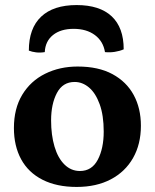

<svg xmlns="http://www.w3.org/2000/svg" viewBox="-20 -730 612 759"><path d="M283 9Q204 9 148 -19.5Q92 -48 63.5 -100.5Q35 -153 35 -224Q35 -301 68 -355.5Q101 -410 158.5 -438.5Q216 -467 287 -467Q369 -467 424.5 -437Q480 -407 508.5 -354.5Q537 -302 537 -233Q537 -160 506 -105.5Q475 -51 418 -21Q361 9 283 9ZM296 -54Q343 -54 366.5 -98.5Q390 -143 390 -210Q390 -274 374 -318Q358 -362 332 -384Q306 -406 275 -406Q228 -406 205 -362.5Q182 -319 182 -254Q182 -196 195.5 -150.5Q209 -105 235 -79.5Q261 -54 296 -54ZM94 -530Q94 -618 142.5 -664Q191 -710 283 -710Q374 -710 421.5 -665.5Q469 -621 469 -535Q453 -528 433.5 -525Q414 -522 395 -524Q388 -567 355 -591.5Q322 -616 271 -616Q220 -616 189.5 -591.5Q159 -567 157 -524Q139 -521 122.5 -523Q106 -525 94 -530Z"/></svg>

Font: Vollkorn
Style: Bold
Weight: 700
Designer: Friedrich Althausen
Foundry: Friedrich Althausen
Version: Version 5.000